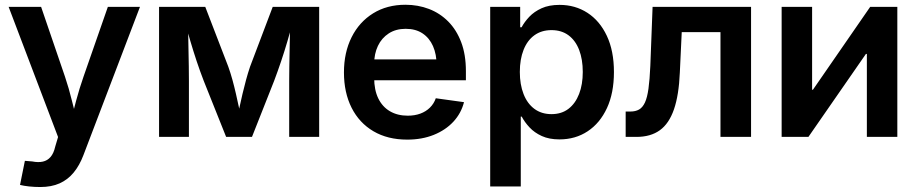

<svg xmlns="http://www.w3.org/2000/svg" viewBox="-20 -564 3780 791"><path d="M62.5 197.8 82.5 98.6 112.8 101.1Q137.7 106 156.5 101.8Q175.3 97.7 188.2 82.8Q201.2 67.9 207.5 40L219.2 0.5L15.6 -535.6H149.4L247.6 -248.5Q264.2 -199.2 276.1 -149.9Q288.1 -100.6 301.3 -49.8H267.6Q280.8 -100.6 293.9 -150.1Q307.1 -199.7 324.2 -248.5L424.3 -535.6H556.6L323.7 75.2Q307.6 117.7 283.4 147Q259.3 176.3 225.6 191.4Q191.9 206.5 146 206.5Q121.6 206.5 99.6 204.1Q77.6 201.7 62.5 197.8Z M635.3 0V-535.6H825.7L920.4 -289.6Q929.7 -263.7 937.5 -235.4Q945.3 -207 951.9 -178Q958.5 -148.9 964.4 -121.3Q970.2 -93.8 975.1 -69.8H955.6Q960.4 -92.8 966.3 -120.4Q972.2 -147.9 979 -177Q985.8 -206.1 993.7 -234.9Q1001.5 -263.7 1010.3 -289.6L1103.5 -535.6H1294.9V0H1171.4V-231Q1171.4 -259.3 1171.9 -290Q1172.4 -320.8 1173.1 -353.3Q1173.8 -385.7 1174.3 -418.2Q1174.8 -450.7 1175.3 -481.9H1188Q1176.8 -437 1164.3 -394.8Q1151.9 -352.5 1138.2 -311.8Q1124.5 -271 1109.4 -231L1018.1 0H911.6L819.3 -231Q803.7 -271.5 790 -312.5Q776.4 -353.5 763.9 -395.8Q751.5 -438 740.2 -481.9H754.4Q754.9 -452.6 755.4 -420.7Q755.9 -388.7 756.6 -355.7Q757.3 -322.8 757.8 -291Q758.3 -259.3 758.3 -231V0Z M1657.7 11.2Q1577.1 11.2 1518.6 -23.2Q1460 -57.6 1428.5 -120.1Q1397 -182.6 1397 -265.6Q1397 -347.7 1428.5 -410.6Q1460 -473.6 1517.1 -509Q1574.2 -544.4 1650.4 -544.4Q1702.1 -544.4 1747.3 -527.1Q1792.5 -509.8 1826.7 -475.3Q1860.8 -440.9 1880.1 -389.9Q1899.4 -338.9 1899.4 -271V-233.4H1453.1V-319.3H1836.4L1778.8 -294.9Q1778.8 -340.3 1763.9 -374Q1749 -407.7 1720.7 -426.5Q1692.4 -445.3 1651.4 -445.3Q1610.8 -445.3 1581.5 -426.3Q1552.2 -407.2 1536.9 -374.8Q1521.5 -342.3 1521.5 -300.8V-243.2Q1521.5 -193.8 1538.3 -158.9Q1555.2 -124 1586.4 -105.7Q1617.7 -87.4 1659.7 -87.4Q1688.5 -87.4 1711.7 -95.9Q1734.9 -104.5 1751.2 -120.6Q1767.6 -136.7 1775.4 -159.2L1891.6 -143.1Q1879.9 -97.2 1847.7 -62.5Q1815.4 -27.8 1766.8 -8.3Q1718.3 11.2 1657.7 11.2Z M1999.5 204.1V-535.6H2123V-451.7H2128.9Q2140.6 -473.6 2160.6 -494.9Q2180.7 -516.1 2211.2 -530Q2241.7 -543.9 2285.2 -543.9Q2349.6 -543.9 2400.1 -511.2Q2450.7 -478.5 2480 -416.5Q2509.3 -354.5 2509.3 -267.1Q2509.3 -180.7 2480.5 -118.7Q2451.7 -56.6 2401.1 -23.2Q2350.6 10.3 2284.7 10.3Q2242.2 10.3 2211.9 -3.7Q2181.6 -17.6 2161.6 -39.1Q2141.6 -60.5 2129.4 -83.5H2125.5V204.1ZM2252 -93.8Q2293.5 -93.8 2322 -115.7Q2350.6 -137.7 2365.7 -176.8Q2380.9 -215.8 2380.9 -267.6Q2380.9 -319.3 2366 -358.2Q2351.1 -397 2322.3 -418.5Q2293.5 -439.9 2252 -439.9Q2210.9 -439.9 2181.6 -418.7Q2152.3 -397.5 2137 -358.6Q2121.6 -319.8 2121.6 -267.6Q2121.6 -215.8 2137 -176.5Q2152.3 -137.2 2181.6 -115.5Q2210.9 -93.8 2252 -93.8Z M2557.6 0V-104.5H2577.1Q2598.1 -104.5 2612.8 -112.8Q2627.4 -121.1 2637 -141.6Q2646.5 -162.1 2651.6 -199Q2656.7 -235.8 2659.2 -292.5L2668.5 -535.6H3074.2V0H2948.2V-431.6H2788.6L2780.8 -265.6Q2776.9 -172.4 2756.6 -113.5Q2736.3 -54.7 2698.2 -27.3Q2660.2 0 2602.1 0Z M3676.8 0H3551.3V-341.8H3547.4L3310.5 0H3200.2V-535.6H3325.7V-194.3H3329.1L3564.9 -535.6H3676.8Z"/></svg>

Font: Inter 20pt SemiBold
Style: Regular
Weight: 600
Version: Version 4.001;git-66647c0bb